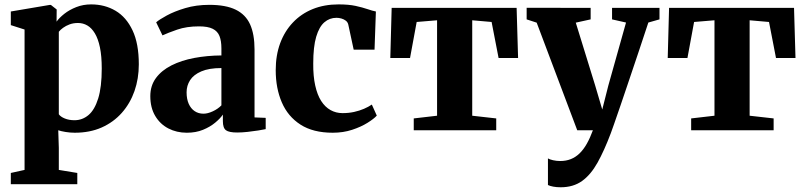

<svg xmlns="http://www.w3.org/2000/svg" viewBox="-20 -578 3570 852"><path d="M28 239.5V189.5L89 176V-447L28 -466.5V-527L199.5 -556H206L231.5 -536L231 -482Q243 -499 265.5 -516.8Q288 -534.5 318.5 -546.5Q349 -558.5 384.5 -558.5Q445 -558.5 492.8 -530.2Q540.5 -502 568.2 -443.2Q596 -384.5 596 -292.5Q596 -229 576.8 -174Q557.5 -119 520.5 -77.2Q483.5 -35.5 431 -12.2Q378.5 11 311.5 11Q291 11 270.2 7.5Q249.5 4 238.5 0L241 78V176L323 189.5V239.5ZM310.5 -44.5Q345.5 -44.5 372.8 -67.5Q400 -90.5 415.8 -141.2Q431.5 -192 431.5 -274Q431.5 -329 423.5 -367.5Q415.5 -406 401 -430Q386.5 -454 367.5 -465Q348.5 -476 326 -476Q305.5 -476 288.8 -469.8Q272 -463.5 259.8 -454.5Q247.5 -445.5 241 -437V-71Q248.5 -60 267.5 -52.2Q286.5 -44.5 310.5 -44.5Z M809 11Q764 11 727.2 -8Q690.5 -27 668.8 -63.5Q647 -100 647 -151.5Q647 -198 672.2 -232Q697.5 -266 741.2 -288Q785 -310 842 -320.8Q899 -331.5 962.5 -332V-363Q962.5 -396.5 954 -418Q945.5 -439.5 924 -450.2Q902.5 -461 863 -461Q808 -461 766.2 -446.5Q724.5 -432 701 -421L673 -479Q686.5 -491 720 -509.2Q753.5 -527.5 802 -542Q850.5 -556.5 909 -556.5Q982 -556.5 1026 -535Q1070 -513.5 1089.8 -469.8Q1109.5 -426 1109.5 -358.5V-57L1159 -55V-5Q1147.5 -2.5 1126 1Q1104.5 4.5 1079.2 7.2Q1054 10 1032.5 10Q996.5 10 982.8 0Q969 -10 969 -40.5V-69.5Q957.5 -52.5 935 -33.8Q912.5 -15 880.8 -2Q849 11 809 11ZM883 -73.5Q901.5 -73.5 924.2 -84Q947 -94.5 962.5 -110.5V-276Q907.5 -276 873.2 -261.2Q839 -246.5 823.5 -222.2Q808 -198 808 -168.5Q808 -138.5 817.5 -117.2Q827 -96 843.8 -84.8Q860.5 -73.5 883 -73.5Z M1456.5 11Q1369.5 11 1313.5 -25Q1257.5 -61 1230.5 -123.8Q1203.5 -186.5 1203.5 -266.5Q1203.5 -332.5 1223.2 -386Q1243 -439.5 1279.8 -478.2Q1316.5 -517 1367.8 -537.8Q1419 -558.5 1482.5 -558.5Q1527 -558.5 1558 -551.8Q1589 -545 1610.8 -537.5Q1632.5 -530 1648 -527L1642 -357.5H1549.5L1525.5 -469Q1523 -479.5 1514.8 -486Q1506.5 -492.5 1495.2 -495.8Q1484 -499 1473 -499Q1442.5 -499 1419.5 -479.2Q1396.5 -459.5 1383.2 -415.2Q1370 -371 1370 -296Q1369.5 -240 1378.8 -198.5Q1388 -157 1405.2 -130Q1422.5 -103 1446.8 -89.5Q1471 -76 1500 -76Q1527 -76 1551 -81.2Q1575 -86.5 1595.2 -95.2Q1615.5 -104 1630 -114L1652 -65Q1639 -50.5 1610.5 -32.8Q1582 -15 1542.5 -2Q1503 11 1456.5 11Z M1816 0V-52.5L1919.5 -64.5V-488L1829 -480.5L1799.5 -320.5H1712L1718 -543H2272.5L2279 -320.5H2192.5L2161.5 -480.5L2075.5 -488V-64.5L2182 -52.5V0Z M2468 253Q2449.5 253 2435 250.2Q2420.5 247.5 2411.5 243V125Q2419 129.5 2434.2 133Q2449.5 136.5 2466 136.5Q2492 136.5 2513.2 128Q2534.5 119.5 2552 102.5Q2569.5 85.5 2584 59.8Q2598.5 34 2611 0H2541.5L2361.5 -477.5L2317 -492V-543.5L2601 -543V-492L2535 -477.5L2620.5 -200.5L2652.5 -92L2679.5 -198.5L2758 -478L2696 -492V-543H2906.5V-492L2857 -478Q2837 -416.5 2814.8 -350.8Q2792.5 -285 2771.8 -223Q2751 -161 2733.5 -110Q2716 -59 2704.5 -26.2Q2693 6.5 2690.5 13Q2661.5 90 2631.5 143.8Q2601.5 197.5 2562.8 225.2Q2524 253 2468 253Z M3047 0V-52.5L3150.5 -64.5V-488L3060 -480.5L3030.5 -320.5H2943L2949 -543H3503.5L3510 -320.5H3423.5L3392.5 -480.5L3306.5 -488V-64.5L3413 -52.5V0Z"/></svg>

Font: Merriweather 48pt ExtraBold
Style: Regular
Weight: 800
Version: Version 2.100